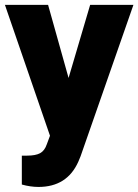

<svg xmlns="http://www.w3.org/2000/svg" viewBox="-22 -548 563 782"><path d="M257.3 -230.5 345.2 -528.3H521.5L306.2 88.4L296.9 110.8Q251 213.4 134.8 213.4Q102.5 213.4 66.9 203.6V85.9H88.4Q123 85.9 141.4 75.9Q159.7 65.9 168.5 40L181.6 4.9L-2 -528.3H173.8Z"/></svg>

Font: Roboto Black
Style: Regular
Weight: 900
Designer: Google
Version: Version 2.134; 2016